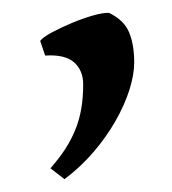

<svg xmlns="http://www.w3.org/2000/svg" viewBox="-20 -132 269 301"><path d="M190.4 -34.2Q190.4 -15.1 182.9 8.8Q175.3 32.7 161.1 57.6Q147 82.5 126.7 106.2Q106.4 129.9 81.1 148.9L59.1 131.8Q72.8 116.2 82.3 101.6Q91.8 86.9 98.1 71.3Q104.5 55.7 107.4 38.3Q110.4 21 110.4 0Q110.4 -21.5 96.2 -34.2Q82 -46.9 50.8 -44.9L43 -67.9Q47.4 -73.7 61.5 -81.3Q75.7 -88.9 92.5 -95.9Q109.4 -103 125.7 -107.7Q142.1 -112.3 150.9 -111.8Q174.3 -100.6 182.4 -81.3Q190.4 -62 190.4 -34.2Z"/></svg>

Font: Gentium Plus Viet
Style: Regular
Weight: 400
Designer: J. Victor Gaultney, Annie Olsen, Iska Routamaa, Becca Hirsbrunner
Foundry: SIL International
Version: Version 5.000